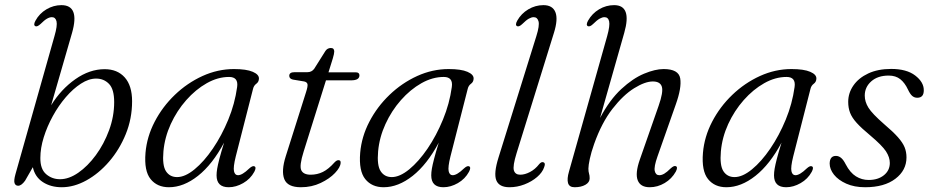

<svg xmlns="http://www.w3.org/2000/svg" viewBox="-20 -738 3715 766"><path d="M197.5 -594.5Q209.5 -636 205.5 -652.8Q201.5 -669.5 187 -669.5Q178 -669.5 167.5 -663.5Q157 -657.5 142 -642.5Q128.5 -630 121 -633.5Q112 -638 121.5 -655.5Q137 -684 165.2 -700.8Q193.5 -717.5 225 -717.5Q299 -717.5 267.5 -607L184 -318Q223.5 -382 280.5 -422Q337.5 -462 397.5 -462Q448.5 -462 477.8 -429Q507 -396 507 -334Q507 -265 481.8 -203Q456.5 -141 415.2 -93.2Q374 -45.5 324.5 -18.2Q275 9 226.5 9Q182.5 9 151 -11.5Q119.5 -32 111 -71L80 -17Q65.5 3 52.5 3Q42 3 38.2 -7Q34.5 -17 41.5 -42.5ZM363.5 -424.5Q334 -424.5 302.8 -404.2Q271.5 -384 242.5 -350.2Q213.5 -316.5 190.8 -275Q168 -233.5 154.5 -190.2Q141 -147 141 -108Q140.5 -63.5 164 -43.2Q187.5 -23 219.5 -23Q255 -23 292.5 -49Q330 -75 362.5 -119.2Q395 -163.5 415.2 -218.5Q435.5 -273.5 435.5 -330.5Q435.5 -382 415 -403.2Q394.5 -424.5 363.5 -424.5Z M920.5 -113.5Q910 -71 913.5 -55Q917 -39 929.5 -39Q946.5 -39 974 -65.5Q987.5 -78 995 -74.5Q1004 -70.5 994.5 -52.5Q979 -24 950.2 -7.5Q921.5 9 892.5 9Q844 9 844 -38.5Q844 -50.5 846.5 -65.2Q849 -80 855.2 -104.2Q861.5 -128.5 874 -169Q827.5 -82 770 -36.5Q712.5 9 654 9Q607 9 580.8 -23.5Q554.5 -56 560.5 -128.5Q566 -192.5 597 -252.2Q628 -312 677.5 -359.5Q727 -407 788 -434.8Q849 -462.5 913.5 -462.5Q963 -462.5 988.5 -451.5Q1014 -440.5 1013 -424Q1012.5 -411 1002.5 -403.8Q992.5 -396.5 989.5 -383.5ZM632 -134Q627 -78 642.2 -54.8Q657.5 -31.5 686.5 -31.5Q718.5 -31.5 756.2 -62.5Q794 -93.5 829.2 -145.2Q864.5 -197 890.8 -260.8Q917 -324.5 926 -390.5Q932 -431 894 -431Q849 -431 804.8 -406Q760.5 -381 723 -338.5Q685.5 -296 661.2 -243Q637 -190 632 -134Z M1193.5 -413 1148.5 -420.5Q1134 -424 1134 -435.5Q1134 -450 1155 -450H1206.5Q1223.5 -450 1233.5 -463.5L1278.5 -535Q1286.5 -546.5 1300 -546.5Q1313.5 -546.5 1313.5 -532.5Q1313.5 -524 1307.5 -504L1290.5 -449.5H1399Q1414 -449.5 1414 -437.5Q1414 -417.5 1381 -417.5H1280.5L1191.5 -133.5Q1173.5 -76.5 1182 -58.8Q1190.5 -41 1219.5 -41Q1245.5 -41 1268 -52Q1290.5 -63 1314.5 -90Q1323 -99 1330 -99Q1340 -99 1339 -88Q1338 -70.5 1316.5 -47.8Q1295 -25 1259.2 -8Q1223.5 9 1180.5 9Q1127 9 1114.2 -23.5Q1101.5 -56 1120 -114.5L1201 -370.5Q1208.5 -393.5 1206.8 -402Q1205 -410.5 1193.5 -413Z M1777 -113.5Q1766.5 -71 1770 -55Q1773.5 -39 1786 -39Q1803 -39 1830.5 -65.5Q1844 -78 1851.5 -74.5Q1860.5 -70.5 1851 -52.5Q1835.5 -24 1806.8 -7.5Q1778 9 1749 9Q1700.5 9 1700.5 -38.5Q1700.5 -50.5 1703 -65.2Q1705.5 -80 1711.8 -104.2Q1718 -128.5 1730.5 -169Q1684 -82 1626.5 -36.5Q1569 9 1510.5 9Q1463.5 9 1437.2 -23.5Q1411 -56 1417 -128.5Q1422.5 -192.5 1453.5 -252.2Q1484.5 -312 1534 -359.5Q1583.5 -407 1644.5 -434.8Q1705.5 -462.5 1770 -462.5Q1819.5 -462.5 1845 -451.5Q1870.5 -440.5 1869.5 -424Q1869 -411 1859 -403.8Q1849 -396.5 1846 -383.5ZM1488.5 -134Q1483.5 -78 1498.8 -54.8Q1514 -31.5 1543 -31.5Q1575 -31.5 1612.8 -62.5Q1650.5 -93.5 1685.8 -145.2Q1721 -197 1747.2 -260.8Q1773.5 -324.5 1782.5 -390.5Q1788.5 -431 1750.5 -431Q1705.5 -431 1661.2 -406Q1617 -381 1579.5 -338.5Q1542 -296 1517.8 -243Q1493.5 -190 1488.5 -134Z M2190 -607 2041 -127Q2025 -75.5 2030.2 -58.2Q2035.5 -41 2055.5 -41Q2074 -41 2094.5 -51.8Q2115 -62.5 2131 -83Q2139 -92.5 2146 -91Q2158 -89 2151 -71Q2144 -50 2122.8 -31.8Q2101.5 -13.5 2072.2 -2.2Q2043 9 2012.5 9Q1971 9 1960 -18.8Q1949 -46.5 1969 -110L2120 -594.5Q2133 -636 2128.5 -652.8Q2124 -669.5 2109 -669.5Q2100.5 -669.5 2089.8 -663.5Q2079 -657.5 2064 -642.5Q2051 -630 2043 -633.5Q2034 -638 2043.5 -655.5Q2059.5 -684 2087.8 -700.8Q2116 -717.5 2148 -717.5Q2184.5 -717.5 2195.8 -689.5Q2207 -661.5 2190 -607Z M2676 -53Q2660 -24.5 2631.8 -7.8Q2603.5 9 2572 9Q2535 9 2524.2 -18.8Q2513.5 -46.5 2532.5 -101L2607.5 -315.5Q2627 -371 2620.5 -392Q2614 -413 2584.5 -413Q2553.5 -413 2510 -386Q2466.5 -359 2423.5 -303.8Q2380.5 -248.5 2350.5 -164Q2338.5 -130 2333 -104Q2327.5 -78 2327.5 -65.5Q2327.5 -53 2330 -45.5Q2332.5 -38 2332.5 -26.5Q2332.5 -10.5 2315.5 -0.8Q2298.5 9 2272.5 9Q2251 9 2246.2 -7.8Q2241.5 -24.5 2250 -53.5L2402.5 -594.5Q2414 -636 2410.2 -652.8Q2406.5 -669.5 2391.5 -669.5Q2383 -669.5 2372.2 -663.5Q2361.5 -657.5 2346.5 -642.5Q2333.5 -630 2325.5 -633.5Q2316.5 -638 2326 -655.5Q2342 -684 2370 -700.8Q2398 -717.5 2430 -717.5Q2502 -717.5 2470.5 -607L2374 -267.5Q2412.5 -340 2458.8 -382.8Q2505 -425.5 2549.5 -444Q2594 -462.5 2627.5 -462.5Q2687.5 -462.5 2693.8 -425.2Q2700 -388 2676 -321L2603 -113.5Q2588.5 -72.5 2592.2 -55.8Q2596 -39 2610.5 -39Q2619.5 -39 2630 -45Q2640.5 -51 2655.5 -66Q2669 -78.5 2676.5 -75Q2685.5 -71 2676 -53Z M3144.5 -113.5Q3134 -71 3137.5 -55Q3141 -39 3153.5 -39Q3170.5 -39 3198 -65.5Q3211.5 -78 3219 -74.5Q3228 -70.5 3218.5 -52.5Q3203 -24 3174.2 -7.5Q3145.5 9 3116.5 9Q3068 9 3068 -38.5Q3068 -50.5 3070.5 -65.2Q3073 -80 3079.2 -104.2Q3085.5 -128.5 3098 -169Q3051.5 -82 2994 -36.5Q2936.5 9 2878 9Q2831 9 2804.8 -23.5Q2778.5 -56 2784.5 -128.5Q2790 -192.5 2821 -252.2Q2852 -312 2901.5 -359.5Q2951 -407 3012 -434.8Q3073 -462.5 3137.5 -462.5Q3187 -462.5 3212.5 -451.5Q3238 -440.5 3237 -424Q3236.5 -411 3226.5 -403.8Q3216.5 -396.5 3213.5 -383.5ZM2856 -134Q2851 -78 2866.2 -54.8Q2881.5 -31.5 2910.5 -31.5Q2942.5 -31.5 2980.2 -62.5Q3018 -93.5 3053.2 -145.2Q3088.5 -197 3114.8 -260.8Q3141 -324.5 3150 -390.5Q3156 -431 3118 -431Q3073 -431 3028.8 -406Q2984.5 -381 2947 -338.5Q2909.5 -296 2885.2 -243Q2861 -190 2856 -134Z M3445.5 -20Q3483 -20 3506.5 -39Q3530 -58 3530 -88Q3530 -110.5 3514.8 -134Q3499.5 -157.5 3451.5 -198Q3417 -226.5 3398 -247.5Q3379 -268.5 3371.5 -288Q3364 -307.5 3364 -331.5Q3364 -367 3384.8 -397Q3405.5 -427 3444 -445Q3482.5 -463 3535.5 -463Q3597 -463 3631.2 -436.8Q3665.5 -410.5 3665.5 -378.5Q3666 -348 3639.5 -348Q3628 -348 3619.5 -355.2Q3611 -362.5 3602.5 -380.5Q3590 -407.5 3571.8 -422Q3553.5 -436.5 3525.5 -436.5Q3482 -436.5 3456 -413.5Q3430 -390.5 3430 -356.5Q3430 -332 3444.8 -308.2Q3459.5 -284.5 3507 -243Q3543 -212.5 3562.2 -190.8Q3581.5 -169 3589 -150.5Q3596.5 -132 3596.5 -110Q3596.5 -58.5 3552.2 -24.8Q3508 9 3431.5 9Q3388.5 9 3356.5 -5.2Q3324.5 -19.5 3307.2 -41.2Q3290 -63 3290 -85.5Q3290.5 -116 3315 -116Q3326 -116 3335.5 -108.2Q3345 -100.5 3354 -82.5Q3371.5 -49 3394.8 -34.5Q3418 -20 3445.5 -20Z"/></svg>

Font: Fraunces 9pt Light
Style: Italic
Weight: 300
Italic angle: -16°
Version: Version 1.000;[0bf87f6ff]